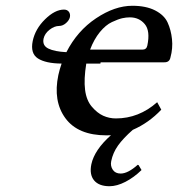

<svg xmlns="http://www.w3.org/2000/svg" viewBox="-20 -459 617 665"><path d="M470.2 129.9Q444.3 155.3 414.6 170.7Q384.8 186 359.4 186Q322.8 186 305.9 165.8Q289.1 145.5 296.4 109.9Q307.1 60.1 364.3 9.3Q356.4 9.8 349.1 9.8Q250 9.8 206.5 -49.6Q163.1 -108.9 182.1 -199.2Q186.5 -219.2 193.4 -238.8Q138.2 -239.3 111.3 -256.6Q84.5 -273.9 93.3 -316.9Q102.1 -358.9 136.2 -392.3Q170.4 -425.8 201.7 -425.8Q212.4 -425.8 218.3 -418.5Q224.1 -411.1 222.2 -399.9Q219.7 -388.7 208.5 -378.9Q197.3 -369.1 184.6 -369.1Q168.5 -369.1 151.6 -356Q134.8 -342.8 130.9 -325.2Q126 -301.3 147.5 -290.8Q168.9 -280.3 210 -278.3Q247.6 -352.1 312.5 -395.5Q377.4 -439 438.5 -439Q485.8 -439 517.3 -422.9Q548.8 -406.7 560.5 -381.1Q572.3 -355.5 575.7 -323.5Q579.1 -291.5 570.3 -259.8Q566.9 -242.7 548.8 -243.2H328.6Q328.1 -241.2 327.6 -238.8H278.8Q270 -184.1 274.7 -147.7Q279.3 -111.3 298.1 -89.4Q316.9 -67.4 337.6 -58.1Q358.4 -48.8 381.3 -48.8Q460.9 -48.8 524.4 -105L538.6 -79.1Q495.1 -33.2 439.9 -9.3Q406.7 20 388.9 44.9Q371.1 69.8 365.2 99.1Q361.8 115.7 370.6 128.9Q379.4 142.1 397.9 142.1Q422.9 142.1 457 111.8L460 112.8ZM292 -287.1H473.1Q487.3 -287.1 490.2 -300.8Q501 -352.1 481.4 -375.5Q461.9 -398.9 429.7 -398.9Q417 -398.9 403.1 -395.8Q389.2 -392.6 367.7 -382.6Q346.2 -372.6 325.9 -347.9Q305.7 -323.2 292 -287.1Z"/></svg>

Font: Linux Biolinum O
Style: Italic
Weight: 400
Italic angle: -12°
Designer: Philipp H. Poll
Foundry: Philipp H. Poll
Version: Version 1.1.3